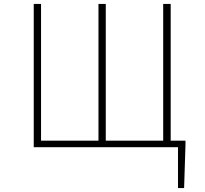

<svg xmlns="http://www.w3.org/2000/svg" viewBox="-20 -746 1040 973"><path d="M151 0H882V207H913L920 -13V-33H845V-726H807V-33H516V-726H479V-33H188V-726H151Z"/></svg>

Font: Harano Aji Gothic ExtraLight
Style: Regular
Weight: 250
Foundry: Masamichi Hosoda
Version: HaranoAjiGothic-ExtraLight version 20230610;ttx 4.39.4